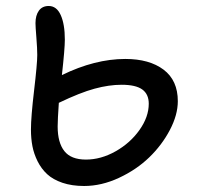

<svg xmlns="http://www.w3.org/2000/svg" viewBox="-20 -662 659 639"><path d="M259.8 -43Q219.2 -43 187.7 -53.7Q156.2 -64.5 137 -82.3Q117.7 -100.1 105.2 -125Q92.8 -149.9 87.9 -175.5Q83 -201.2 83 -231Q83 -272.5 93.5 -361.3Q104 -450.2 104 -479Q104 -500 101.1 -536.6Q98.1 -573.2 98.1 -585Q98.1 -610.8 109.4 -626.5Q120.6 -642.1 142.1 -642.1Q168.5 -642.1 182.1 -611.8Q195.8 -581.5 195.8 -529.8Q195.8 -500 186 -412.1Q295.9 -465.8 397 -465.8Q477.1 -465.8 524.4 -430.2Q571.8 -394.5 571.8 -325.2Q571.8 -279.8 545.4 -229.5Q519 -179.2 476.6 -138.2Q434.1 -97.2 376 -70.1Q317.9 -43 259.8 -43ZM171.9 -241.2Q171.9 -187.5 194.1 -159.2Q216.3 -130.9 266.1 -130.9Q315.9 -130.9 364.7 -158.4Q413.6 -186 444.3 -229.5Q475.1 -272.9 475.1 -316.9Q475.1 -348.6 453.4 -364.3Q431.6 -379.9 384.8 -379.9Q342.8 -379.9 294.9 -366.9Q247.1 -354 175.8 -319.8Q171.9 -264.2 171.9 -241.2Z"/></svg>

Font: Shantell Sans Irregular
Style: Regular
Weight: 400
Designer: Stephen Nixon, Anya Danilova, Shantell Martin
Foundry: Arrow Type
Version: Version 1.006;[9816181b4]